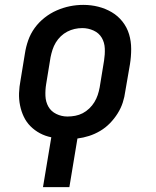

<svg xmlns="http://www.w3.org/2000/svg" viewBox="-20 -561 640 786"><path d="M156 205 190 1Q165 -4 143.5 -15.5Q122 -27 105 -44Q88 -61 77.5 -83Q67 -105 62 -130Q57 -155 58 -180.5Q59 -206 64 -232L82 -342Q86 -369 95.5 -396Q105 -423 122 -446.5Q139 -470 162.5 -488.5Q186 -507 212.5 -518.5Q239 -530 266 -535.5Q293 -541 321 -541Q353 -541 382.5 -533.5Q412 -526 437.5 -511Q463 -496 481.5 -472.5Q500 -449 508.5 -420.5Q517 -392 517 -360.5Q517 -329 512 -298L493 -188Q490 -164 482.5 -141Q475 -118 461.5 -96.5Q448 -75 430 -56.5Q412 -38 390 -25Q368 -12 344.5 -4.5Q321 3 297 6L264 205ZM256 -84Q272 -84 288 -87Q304 -90 318.5 -97.5Q333 -105 345.5 -117Q358 -129 366.5 -143Q375 -157 380 -172Q385 -187 388 -203L406 -313Q410 -338 409 -362.5Q408 -387 396.5 -406.5Q385 -426 363 -436Q341 -446 317 -446Q301 -446 285.5 -442.5Q270 -439 255.5 -431.5Q241 -424 229 -412.5Q217 -401 208.5 -387Q200 -373 195 -357.5Q190 -342 187 -327L169 -217Q165 -193 166 -168.5Q167 -144 178 -124.5Q189 -105 210.5 -94.5Q232 -84 256 -84Q256 -84 256 -84Q256 -84 256 -84Z"/></svg>

Font: Iosevka Curly Slab SmBdExObl
Style: Regular
Weight: 600
Width: 7
Italic angle: -9°
Monospace: yes
Designer: Belleve Invis
Foundry: Belleve Invis
Version: Version 11.1.0; ttfautohint (v1.8.3)